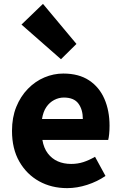

<svg xmlns="http://www.w3.org/2000/svg" viewBox="-20 -958 628 992"><path d="M327 14Q246 14 182 -21.5Q118 -57 80 -123Q42 -189 42 -282Q42 -351 64 -405.5Q86 -460 124 -499Q162 -538 209.5 -558Q257 -578 307 -578Q387 -578 440 -543Q493 -508 519.5 -447Q546 -386 546 -308Q546 -285 544 -265.5Q542 -246 539 -235H199Q206 -193 227 -165.5Q248 -138 278.5 -124.5Q309 -111 348 -111Q381 -111 410.5 -120.5Q440 -130 471 -148L525 -49Q483 -20 430.5 -3Q378 14 327 14ZM197 -343H408Q408 -392 385 -423Q362 -454 310 -454Q284 -454 260 -441.5Q236 -429 219.5 -405Q203 -381 197 -343ZM295 -652 91 -831 202 -938 375 -731Z"/></svg>

Font: Noto Sans TC ExtraBold
Style: Regular
Weight: 800
Designer: Ryoko NISHIZUKA  (kana, bopomofo & ideographs); Paul D. Hunt (Latin, Greek & Cyrillic); Sandoll Communications , Soo-you
Foundry: Adobe
Version: Version 2.004-H2;hotconv 1.0.118;makeotfexe 2.5.65603